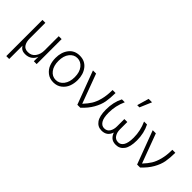

<svg xmlns="http://www.w3.org/2000/svg" viewBox="26 -1675 2786 2786"><g transform="rotate(45 1419.5 -281.5)"><path d="M88.9 229.5V-512.7H148.4V-191.4Q148.4 -120.1 176.8 -76.2Q205.1 -32.2 268.6 -32.2Q342.8 -32.2 382.8 -87.9Q422.9 -143.6 422.9 -219.7V-512.7H482.4V0H424.8V-91.8H423.8Q410.2 -46.9 367.2 -14.6Q324.2 17.6 258.8 17.6Q182.6 17.6 148.4 -44.9V229.5Z M672.9 -256.8Q672.9 -155.3 719.7 -93.8Q766.6 -32.2 839.8 -32.2Q912.1 -32.2 960 -94.2Q1007.8 -156.2 1007.8 -256.8Q1007.8 -359.4 959.5 -419.9Q911.1 -480.5 839.8 -480.5Q768.6 -480.5 720.7 -419.9Q672.9 -359.4 672.9 -256.8ZM612.3 -256.8Q612.3 -375 672.4 -452.6Q732.4 -530.3 839.8 -530.3Q946.3 -530.3 1007.3 -452.6Q1068.4 -375 1068.4 -256.8Q1068.4 -186.5 1045.4 -126.5Q1022.5 -66.4 969.2 -24.4Q916 17.6 839.8 17.6Q763.7 17.6 710.4 -24.4Q657.2 -66.4 634.8 -126.5Q612.3 -186.5 612.3 -256.8Z M1125 -512.7H1189.5L1357.4 -60.5Q1415 -122.1 1449.2 -177.2Q1483.4 -232.4 1505.4 -316.9Q1527.3 -401.4 1527.3 -512.7H1588.9Q1587.9 -403.3 1573.7 -326.2Q1559.6 -249 1511.7 -164.1Q1463.9 -79.1 1377.9 0H1317.4Z M1659.2 -244.1Q1659.2 -396.5 1718.8 -512.7H1778.3Q1718.8 -379.9 1718.8 -241.2Q1718.8 -132.8 1750.5 -83Q1782.2 -33.2 1833 -33.2Q1890.6 -33.2 1918.5 -77.6Q1946.3 -122.1 1946.3 -184.6V-335.9H2006.8V-184.6Q2006.8 -123 2035.2 -78.1Q2063.5 -33.2 2121.1 -33.2Q2171.9 -33.2 2202.6 -83.5Q2233.4 -133.8 2233.4 -242.2Q2233.4 -381.8 2173.8 -512.7H2234.4Q2294.9 -394.5 2294.9 -245.1Q2294.9 -110.4 2248 -46.4Q2201.2 17.6 2122.1 17.6Q2058.6 17.6 2024.4 -14.2Q1990.2 -45.9 1977.5 -88.9H1976.6Q1941.4 17.6 1830.1 17.6Q1750 17.6 1704.6 -46.9Q1659.2 -111.3 1659.2 -244.1ZM1935.5 -610.4 1988.3 -792H2058.6L1981.4 -610.4Z M2351.6 -512.7H2416L2584 -60.5Q2641.6 -122.1 2675.8 -177.2Q2710 -232.4 2731.9 -316.9Q2753.9 -401.4 2753.9 -512.7H2815.4Q2814.5 -403.3 2800.3 -326.2Q2786.1 -249 2738.3 -164.1Q2690.4 -79.1 2604.5 0H2543.9Z"/></g></svg>

Font: Gothic A1 Light
Style: Regular
Weight: 300
Version: Version 2.50